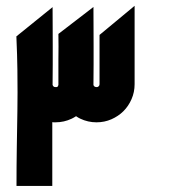

<svg xmlns="http://www.w3.org/2000/svg" viewBox="-20 -627 617 647"><path d="M167 -214.8Q164.1 -214.8 161.4 -214.8Q158.7 -214.8 156.2 -215.3V-0.5H35.6Q35.6 -66.9 36.6 -129.4Q37.6 -191.9 38.6 -253.4L39.1 -314.9Q39.1 -345.7 38.6 -392.1Q38.1 -438.5 35.2 -504.4L157.2 -603Q157.2 -565.4 157.5 -533.9Q157.7 -502.4 157.7 -471.9Q157.7 -441.4 157.7 -409.9Q157.7 -378.4 157.2 -340.8Q159.7 -333.5 166.5 -333.5Q167 -333.5 170.9 -333.5Q174.8 -333.5 176.8 -340.8V-426.8L177.2 -469.7L176.8 -512.7L294.9 -603.5Q294.9 -565.9 295.2 -534.2Q295.4 -502.4 295.4 -471.9Q295.4 -441.4 295.4 -409.9Q295.4 -378.4 294.9 -340.8Q295.9 -336.4 299.3 -335Q302.2 -333.5 305.2 -333.5Q305.7 -333.5 307.9 -333.7Q310.1 -334 312.7 -336.4Q315.4 -338.9 315.4 -343.3V-509.3L433.6 -607.4V-343.3Q433.6 -316.4 423.3 -293Q413.1 -269.5 396 -252.4Q378.9 -235.4 355.5 -225.1Q332 -214.8 305.2 -214.8Q276.4 -214.8 250.5 -227.1Q246.6 -229 243.2 -231Q239.7 -232.9 236.3 -235.4Q232.4 -232.9 229 -231Q225.6 -229 221.7 -227.1Q195.8 -214.8 167 -214.8Z"/></svg>

Font: DimaKhabar
Style: Bold
Weight: 700
Width: 6
Designer: R.Balvardi
Foundry: Dima Software Group
Version: Version 1.00;November 30, 2018;FontCreator 11.5.0.2427 64-bi